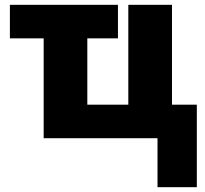

<svg xmlns="http://www.w3.org/2000/svg" viewBox="-20 -573 849 796"><path d="M633 203V0H161V-414H21V-553H469V-414H342V-139H512V-553H693V-139H796V203Z"/></svg>

Font: Noto Sans SemiCondensed Black
Style: Regular
Weight: 900
Width: 4
Designer: Monotype Design Team
Foundry: Monotype Imaging Inc.
Version: Version 2.013; ttfautohint (v1.8.4.7-5d5b)